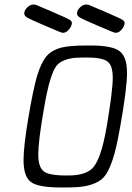

<svg xmlns="http://www.w3.org/2000/svg" viewBox="-20 -820 581 848"><path d="M89 -771Q93 -781 104 -790.5Q115 -800 129 -800Q137 -800 145 -796Q172 -784 213 -767Q278 -739 289.5 -731.5Q301 -724 296 -710Q293 -699 282 -687Q271 -675 257 -675Q254 -675 239 -681Q213 -692 173 -709Q109 -736 96 -745Q83 -754 89 -771ZM322 -771Q326 -781 337 -790.5Q348 -800 362 -800Q370 -800 378 -796Q405 -784 446 -767Q511 -739 522.5 -731.5Q534 -724 529 -710Q526 -699 515 -687Q504 -675 490 -675Q487 -675 472 -681Q446 -692 406 -709Q342 -736 329 -745Q316 -754 322 -771ZM84 -113Q84 -174 105 -298.5Q126 -423 143 -482Q161 -542 184 -570Q207 -598 252 -610Q288 -619 364 -619H381Q477 -619 509 -593.5Q541 -568 541 -498Q541 -430 511 -261Q498 -187 486 -143Q474 -99 457.5 -66Q441 -33 415 -18.5Q389 -4 357 2Q325 8 272 8H249Q148 8 116 -16.5Q84 -41 84 -113ZM149 -138Q149 -84 171.5 -64.5Q194 -45 271 -45H282Q350 -45 383 -72Q425 -106 451.5 -262.5Q478 -419 478 -477Q478 -531 454.5 -548.5Q431 -566 364 -566H351Q312 -566 290 -561.5Q268 -557 248.5 -546Q229 -535 217 -508Q205 -481 195 -443Q185 -405 174 -340Q149 -197 149 -138Z"/></svg>

Font: CMU Typewriter Text
Style: LightOblique
Weight: 200
Italic angle: -9.46001°
Version: Version 0.7.0